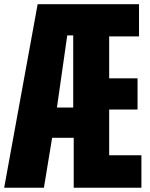

<svg xmlns="http://www.w3.org/2000/svg" viewBox="-41 -879 702 899"><path d="M-21.5 0 135.3 -859.4H609.9V-708.5H470.2V-512.2H603V-366.2H470.2V-151.9H621.1V0H304.2V-233.9H203.1L164.6 0ZM225.6 -375.5H301.8V-713.4H273.9Z"/></svg>

Font: Anton SC
Style: Regular
Weight: 400
Designer: Vernon Adams
Foundry: Vernon Adams
Version: Version 2.116; ttfautohint (v1.8.4.7-5d5b)